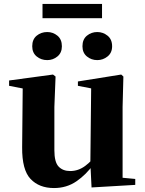

<svg xmlns="http://www.w3.org/2000/svg" viewBox="-20 -934 731 971"><path d="M219 -630Q188 -630 165.5 -648.5Q143 -667 143 -700Q143 -735 165.5 -753.5Q188 -772 219 -772Q248 -772 270.5 -753.5Q293 -735 293 -700Q293 -667 270.5 -648.5Q248 -630 219 -630ZM472 -630Q442 -630 419.5 -648.5Q397 -667 397 -700Q397 -735 419.5 -753.5Q442 -772 472 -772Q501 -772 524 -753.5Q547 -735 547 -700Q547 -667 524 -648.5Q501 -630 472 -630ZM195 -842V-914H496V-842ZM253 17Q178 17 134.5 -29Q91 -75 92 -189L95 -505L129 -480L26 -500V-527L248 -557L261 -547L255 -393V-174Q255 -114 276.5 -91.5Q298 -69 335 -69Q376 -69 411 -95Q446 -121 472 -160L511 -103H453Q416 -51 366.5 -17Q317 17 253 17ZM443 14 437 -107V-110L441 -487L374 -500V-522L593 -557L604 -547L600 -393V-35L664 -29V1Z"/></svg>

Font: Noto Serif JP Black
Style: Regular
Weight: 900
Designer: Ryoko NISHIZUKA 西塚涼子 (kana & ideographs); Frank Grießhammer (Latin, Greek & Cyrillic); Wenlong ZHANG 张文龙 (bopomofo); San
Foundry: Adobe
Version: Version 2.003-H1;hotconv 1.1.1;makeotfexe 2.6.0